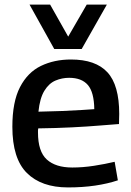

<svg xmlns="http://www.w3.org/2000/svg" viewBox="-20 -809 571 839"><path d="M277 10Q161 10 97.5 -53Q34 -116 34 -255Q34 -364 67.5 -428.5Q101 -493 159 -521Q217 -549 290 -549Q398 -549 449.5 -493Q501 -437 501 -311Q501 -304 500.5 -291Q500 -278 500 -267Q470 -265 417 -260.5Q364 -256 294.5 -252.5Q225 -249 147 -248Q146 -243 146 -239Q146 -235 146 -230Q146 -147 184.5 -112Q223 -77 296 -77Q342 -77 390.5 -84.5Q439 -92 481 -102L495 -21Q450 -6 395.5 2Q341 10 277 10ZM148 -321Q203 -322 253 -324Q303 -326 339.5 -328.5Q376 -331 392 -332Q391 -406 364 -437.5Q337 -469 282 -469Q251 -469 222.5 -457Q194 -445 174 -412.5Q154 -380 148 -321ZM447 -789 337 -595H217L109 -789H199L278 -649L359 -789Z"/></svg>

Font: Georama Medium
Style: Regular
Weight: 500
Designer: Jean-Baptiste Levee
Foundry: Production Type
Version: Version 1.000